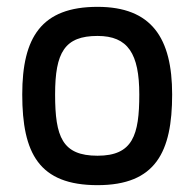

<svg xmlns="http://www.w3.org/2000/svg" viewBox="-20 -530 568 561"><path d="M265 -510C101 -510 45 -421 45 -254C45 -82 94 11 265 11C435 11 483 -86 483 -254C483 -419 423 -510 265 -510ZM265 -75C162 -75 141 -130 141 -254C141 -377 169 -425 265 -425C354 -425 387 -373 387 -254C387 -135 368 -75 265 -75Z"/></svg>

Font: TitilliumText22L
Style: 600 wt
Weight: 600
Designer: Campivisivi
Foundry: Campivisivi
Version: 1.000